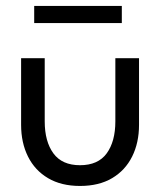

<svg xmlns="http://www.w3.org/2000/svg" viewBox="-20 -603 547 635"><path d="M127.9 -201.6Q127.9 -135.1 156.6 -95.8Q185.3 -56.6 244.6 -56.6Q304.3 -56.6 332.9 -95.8Q361.5 -135.1 361.5 -201.6V-410.5H439.8V-190.1Q439.8 -130.9 417 -85.2Q394.2 -39.5 350.8 -13.8Q307.3 12 244.6 12Q182.5 12 138.9 -13.8Q95.4 -39.5 72.6 -85.2Q49.8 -130.9 49.8 -190.1V-410.5H127.9ZM93.1 -526.7V-583.4H382.9V-526.7Z"/></svg>

Font: League Spartan Extralight
Style: Regular
Weight: 200
Foundry: The League of Moveable Type
Version: Version 2.300; ttfautohint (v1.8.3)